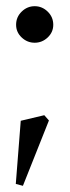

<svg xmlns="http://www.w3.org/2000/svg" viewBox="-20 -480 226 620"><path d="M54 120 31 114 47 -90 123 -108 138 -91ZM92 -342Q68 -342 50 -359Q32 -376 32 -400Q32 -425 50 -442.5Q68 -460 92 -460Q116 -460 134 -442.5Q152 -425 152 -400Q152 -376 134 -359Q116 -342 92 -342Z"/></svg>

Font: Manuale
Style: Regular
Weight: 400
Designer: Eduardo Tunni / Pablo Cosgaya
Foundry: Eduardo Tunni / Pablo Cosgaya
Version: Version 1.002